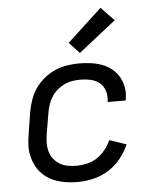

<svg xmlns="http://www.w3.org/2000/svg" viewBox="-54 -817 709 872"><g transform="rotate(-5 300.0 -381.5)"><path d="M266 8Q242 8 218.5 5Q195 2 173 -5Q151 -12 131.5 -24.5Q112 -37 97.5 -53.5Q83 -70 73.5 -91Q64 -112 59.5 -135Q55 -158 56.5 -182Q58 -206 62 -230L78 -330Q83 -357 92.5 -384Q102 -411 118.5 -434.5Q135 -458 158 -477Q181 -496 207.5 -507.5Q234 -519 262 -523.5Q290 -528 317 -528Q344 -528 370.5 -524.5Q397 -521 421.5 -512Q446 -503 466 -487Q486 -471 498.5 -449Q511 -427 515.5 -401Q520 -375 515 -348Q515 -346 515 -345Q515 -344 514 -342H432Q432 -343 432 -344Q432 -345 432 -345Q436 -369 429 -392Q422 -415 404.5 -429.5Q387 -444 364 -449Q341 -454 317 -454Q299 -454 280 -451Q261 -448 243.5 -439.5Q226 -431 211 -418Q196 -405 185.5 -388.5Q175 -372 169 -354Q163 -336 160 -318L143 -218Q140 -198 140 -178Q140 -158 145.5 -139.5Q151 -121 163 -106.5Q175 -92 191 -82.5Q207 -73 226.5 -69.5Q246 -66 266 -66Q290 -66 314.5 -71.5Q339 -77 360 -91Q381 -105 397.5 -125.5Q414 -146 424 -169L501 -143Q486 -109 462 -79Q438 -49 405.5 -29Q373 -9 337 -0.5Q301 8 266 8ZM326 -575 279 -625 437 -771 496 -709Z"/></g></svg>

Font: Zed Sans Extended
Style: Italic
Weight: 400
Width: 7
Italic angle: -9°
Designer: Belleve Invis
Foundry: Belleve Invis
Version: Version 1.0.0; ttfautohint (v1.8.4)